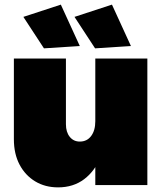

<svg xmlns="http://www.w3.org/2000/svg" viewBox="-20 -800 712 830"><path d="M265 -263Q265 -229 281.5 -208.5Q298 -188 325 -188Q356 -188 374 -212Q392 -236 392 -276H442Q442 -189 416.5 -125Q391 -61 344 -25.5Q297 10 231 10Q175 10 132 -16Q89 -42 64.5 -88.5Q40 -135 40 -198V-547H265ZM392 -547H617V0H392ZM464 -780 546 -601 391 -591 302 -727ZM243 -780 325 -601 170 -591 81 -727Z"/></svg>

Font: Alexandria Black
Style: Regular
Weight: 900
Designer: Mohamed Gaber
Foundry: Kief Type Foundry
Version: Version 5.100